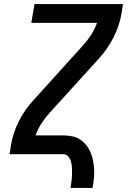

<svg xmlns="http://www.w3.org/2000/svg" viewBox="-20 -755 640 940"><path d="M325 165Q328 149 330 133Q332 117 332.5 101.5Q333 86 332.5 70Q332 54 328.5 39.5Q325 25 315.5 12.5Q306 0 291 0H27L34 -46Q44 -105 73 -162.5Q102 -220 146 -267L384 -530Q407 -555 425.5 -583.5Q444 -612 455 -643H133L149 -735H582L575 -689Q565 -630 536 -572.5Q507 -515 464 -468L344 -336L225 -205Q202 -180 183.5 -151.5Q165 -123 154 -92H291Q313 -92 334.5 -87.5Q356 -83 373 -71.5Q390 -60 403 -43.5Q416 -27 424 -7.5Q432 12 436 33Q440 54 441 76Q442 98 439.5 120.5Q437 143 433 165Z"/></svg>

Font: Iosevka Curly SmBdEx
Style: Italic
Weight: 600
Width: 7
Italic angle: -9°
Monospace: yes
Designer: Belleve Invis
Foundry: Belleve Invis
Version: Version 11.1.0; ttfautohint (v1.8.3)